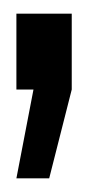

<svg xmlns="http://www.w3.org/2000/svg" viewBox="-20 -131 161 281"><path d="M85 -111H4V0H29L4 130H52L85 0Z"/></svg>

Font: League Gothic Condensed
Style: Regular
Weight: 400
Width: 3
Designer: Tyler Finck
Foundry: The League of Moveable Type
Version: Version 1.001;PS 001.001;hotconv 1.0.56;makeotf.lib2.0.21325